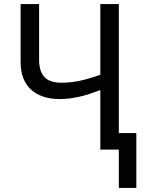

<svg xmlns="http://www.w3.org/2000/svg" viewBox="-20 -734 700 942"><path d="M648.9 -81.1V188H563V0H472.2V-292Q443.8 -281.2 418.2 -272.9Q392.6 -264.6 368.4 -259.3Q344.2 -253.9 320.6 -251Q296.9 -248 272.9 -248Q227.5 -248 191.9 -260Q156.2 -272 131.6 -294.9Q106.9 -317.9 94 -351.8Q81.1 -385.7 81.1 -429.2V-713.9H171.9V-440.9Q171.9 -384.8 197.5 -356.4Q223.1 -328.1 283.2 -328.1Q305.2 -328.1 327.1 -330.6Q349.1 -333 372.1 -337.9Q395 -342.8 419.9 -350.1Q444.8 -357.4 472.2 -367.2V-713.9H563V-81.1Z"/></svg>

Font: Genotype
Style: Regular
Weight: 400
Foundry: Ascender Corporation
Version: Version 1.00